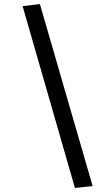

<svg xmlns="http://www.w3.org/2000/svg" viewBox="-20 -804 542 943"><path d="M348 119 435 110 176 -784 91 -774Z"/></svg>

Font: Geom
Style: Italic
Weight: 400
Italic angle: -10°
Version: Version 1.102